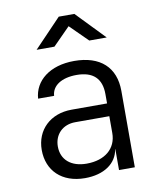

<svg xmlns="http://www.w3.org/2000/svg" viewBox="-88 -854 775 933"><g transform="rotate(-10 300.0 -387.5)"><path d="M132 -645H220L305 -731L392 -645H478L343 -785H266ZM256 10C350 10 413 -34 424 -103H425V0H503V-377C503 -493 431 -560 302 -560C181 -560 104 -497 98 -410H177C180 -460 228 -491 302 -491C383 -491 424 -452 424 -375V-329H249C144 -329 72 -260 72 -161C72 -59 142 10 256 10ZM276 -58C199 -58 152 -99 152 -164C152 -224 194 -266 256 -266H424V-183C424 -106 366 -58 276 -58Z"/></g></svg>

Font: JetBrains Mono Light
Style: Regular
Weight: 336
Monospace: yes
Designer: Philipp Nurullin, Konstantin Bulenkov
Foundry: JetBrains
Version: Version 2.305